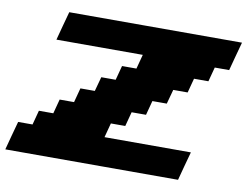

<svg xmlns="http://www.w3.org/2000/svg" viewBox="-70 -723 1058 821"><g transform="rotate(10 458.5 -312.5)"><path d="M0 0H750Q755.4 -21 766.6 -62.5Q777.8 -104 783.7 -125H408.7L425.3 -187.5H487.8L504.4 -250H566.9L583.5 -312.5H646L663.1 -375H725.6L742.2 -437.5H804.7L821.3 -500H883.8Q889.2 -520.5 900.4 -562.3Q911.6 -604 917.5 -625H167.5Q161.6 -604 150.4 -562.3Q139.2 -520.5 133.8 -500H508.8L492.2 -437.5H429.7L413.1 -375H350.6L333.5 -312.5H271L254.4 -250H191.9L175.3 -187.5H112.8L96.2 -125H33.7Q27.8 -104 16.6 -62.5Q5.4 -21 0 0Z"/></g></svg>

Font: Faithful 32x
Style: BoldOblique
Weight: 400
Foundry: Faithful Resource Pack
Version: Version 1.0; January 27, 2023